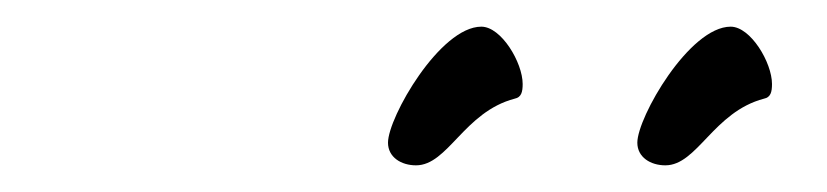

<svg xmlns="http://www.w3.org/2000/svg" viewBox="-20 -683 620 144"><path d="M553 -609C558 -610 559 -614 559 -620C559 -636 543 -663 528 -663C497 -663 458 -595 458 -576C458 -565 468 -559 479 -559C503 -559 515 -599 553 -609ZM366 -609C371 -610 372 -614 372 -620C372 -636 356 -663 341 -663C310 -663 271 -595 271 -576C271 -565 281 -559 292 -559C316 -559 328 -599 366 -609Z"/></svg>

Font: Playball
Style: Regular
Weight: 400
Designer: Robert E. Leuschke
Foundry: Robert E. Leuschke
Version: Version 1.001